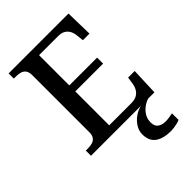

<svg xmlns="http://www.w3.org/2000/svg" viewBox="-273 -826 1177 1177"><g transform="rotate(-45 315.5 -237.0)"><path d="M35 0V-45H54Q75 -45 92 -50Q109 -55 119.5 -69Q130 -83 130 -109V-600Q130 -631 119.5 -645Q109 -659 92 -664Q75 -669 54 -669H35V-714H554L558 -536H501L496 -581Q494 -603 485 -621Q476 -639 458.5 -650Q441 -661 412 -661H246V-399H487V-347H246V-53H437Q468 -53 486.5 -64Q505 -75 515 -93Q525 -111 528 -133L535 -178H592L585 0ZM490 240Q424 240 387 213.5Q350 187 350 130Q350 99 367 72Q384 45 410.5 26Q437 7 468 0H531Q510 6 488.5 21.5Q467 37 452.5 60Q438 83 438 115Q438 147 457.5 161Q477 175 507 175Q521 175 536.5 173Q552 171 570 167V224Q560 229 545.5 232.5Q531 236 516 238Q501 240 490 240Z"/></g></svg>

Font: Noto Serif Hebrew Medium
Style: Regular
Weight: 500
Version: Version 2.003